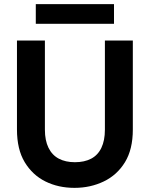

<svg xmlns="http://www.w3.org/2000/svg" viewBox="-20 -896 724 928"><path d="M340 12Q262 12 199.5 -19Q137 -50 99.5 -112Q62 -174 62 -270V-700H197V-269Q197 -217 214.5 -181.5Q232 -146 264.5 -129Q297 -112 342 -112Q388 -112 420.5 -129Q453 -146 470 -181.5Q487 -217 487 -269V-700H622V-270Q622 -174 584 -112Q546 -50 481.5 -19Q417 12 340 12ZM153 -781V-876H531V-781Z"/></svg>

Font: DM Sans 12pt
Style: Bold
Weight: 700
Version: Version 4.004;gftools[0.9.30]